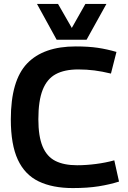

<svg xmlns="http://www.w3.org/2000/svg" viewBox="-20 -946 652 976"><path d="M35 -339Q35 -537 118 -623.5Q201 -710 365 -710Q430 -710 477 -703Q524 -696 572 -682L544 -572Q499 -583 459.5 -588Q420 -593 378 -593Q308 -593 263.5 -569Q219 -545 197 -489.5Q175 -434 175 -340Q175 -253 196.5 -201.5Q218 -150 261.5 -128Q305 -106 372 -106Q418 -106 468 -112.5Q518 -119 561 -131L585 -23Q538 -8 481.5 1Q425 10 350 10Q247 10 176.5 -24Q106 -58 70.5 -134.5Q35 -211 35 -339ZM521 -926 420 -744H268L168 -926H275L345 -804L414 -926Z"/></svg>

Font: Georama SemiBold
Style: Regular
Weight: 600
Designer: Jean-Baptiste Levee
Foundry: Production Type
Version: Version 1.000